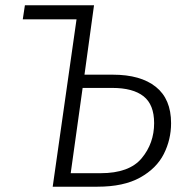

<svg xmlns="http://www.w3.org/2000/svg" viewBox="-20 -705 705 725"><path d="M626 -240Q626 -178 598.5 -123.5Q571 -69 509 -34.5Q447 0 348 0H179L269 -632H66L74 -685H335L299 -423H406Q511 -423 568.5 -377Q626 -331 626 -240ZM562 -240Q562 -310 522 -341.5Q482 -373 404 -373H292L247 -51H360Q468 -51 515 -107.5Q562 -164 562 -240Z"/></svg>

Font: FiraGO Light
Style: Italic
Weight: 300
Italic angle: -8°
Designer: bBox Type GmbH
Foundry: bBox Type GmbH
Version: Version 1.001